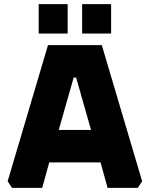

<svg xmlns="http://www.w3.org/2000/svg" viewBox="-20 -908 724 928"><path d="M17 -32 212 -690H472L667 -32L646 0H500L466 -123H218L184 0H38ZM264 -280H420L348 -533H336ZM167 -746V-888H307V-746ZM377 -746V-888H517V-746Z"/></svg>

Font: Oxanium ExtraBold
Style: Regular
Weight: 800
Designer: Severin Meyer
Version: Version 2.000